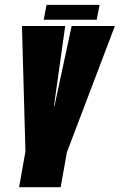

<svg xmlns="http://www.w3.org/2000/svg" viewBox="-20 -784 501 804"><path d="M60 0 86.5 -149.5 72 -675H253L206 -340H208L280 -675H461L260 -146L234 0ZM163 -701.5 175 -763.5H397L385 -701.5Z"/></svg>

Font: Anybody UltraCondensed Black
Style: Italic
Weight: 900
Width: 1
Italic angle: -10°
Designer: Tyler Finck
Foundry: Etcetera Type Company
Version: Version 1.010; ttfautohint (v1.8.3) -l 8 -r 50 -G 200 -x 14 